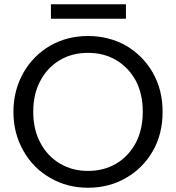

<svg xmlns="http://www.w3.org/2000/svg" viewBox="-20 -874 826 901"><path d="M393 7C393 7 393 7 393 7C458 7 518 -8 571 -39C624 -69 666 -111 697 -165C728 -219 743 -280 743 -349C743 -349 743 -349 743 -349C743 -418 728 -479 697 -533C666 -587 624 -629 571 -660C518 -690 458 -705 393 -705C393 -705 393 -705 393 -705C328 -705 269 -690 216 -660C163 -629 121 -587 90 -533C59 -478 43 -417 43 -349C43 -349 43 -349 43 -349C43 -281 59 -220 90 -166C121 -111 163 -69 216 -39C269 -8 328 7 393 7ZM393 -72C393 -72 393 -72 393 -72C344 -72 301 -83 262 -106C223 -129 192 -161 170 -203C147 -245 136 -294 136 -349C136 -349 136 -349 136 -349C136 -405 147 -454 170 -496C192 -537 222 -569 261 -592C300 -615 344 -626 393 -626C393 -626 393 -626 393 -626C442 -626 486 -615 525 -592C564 -569 594 -537 617 -496C639 -454 650 -405 650 -349C650 -349 650 -349 650 -349C650 -294 639 -245 617 -203C594 -161 564 -129 525 -106C486 -83 442 -72 393 -72ZM219 -854C219 -854 219 -786 219 -786C219 -786 571 -786 571 -786C571 -786 571 -854 571 -854C571 -854 219 -854 219 -854Z"/></svg>

Font: Girnar Poppins
Style: Regular
Weight: 500
Designer: Ninad Kale (Devanagari), Jonny Pinhorn (Latin)
Foundry: Indian Type Foundry
Version: ""